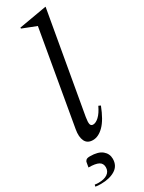

<svg xmlns="http://www.w3.org/2000/svg" viewBox="-272 -780 786 1048"><g transform="rotate(-30 121.0 -255.5)"><path d="M101 10Q66 10 53 -17Q40 -44 48 -89L151 -680L64 -714V-720L237 -750H240L129 -119Q124 -89 127 -76Q130 -63 144 -63Q161 -63 181 -81.5Q201 -100 219 -138L232 -132Q203 -57 169.5 -23.5Q136 10 101 10ZM19 239Q11 239 1.5 238.5Q-8 238 -16 236L-13 225Q-6 226 -1 226.5Q4 227 10 227Q46 227 66.5 213Q87 199 87 173Q87 148 67 137.5Q47 127 4 127L9 99Q10 90 17 84Q24 78 41 78Q93 78 118 99Q143 120 143 152Q143 196 108 217.5Q73 239 19 239Z"/></g></svg>

Font: Spectral
Style: Italic
Weight: 400
Italic angle: -10°
Designer: Jean-Baptiste Levee
Foundry: Production Type
Version: Version 2.001